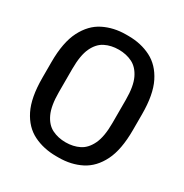

<svg xmlns="http://www.w3.org/2000/svg" viewBox="-164 -826 927 966"><g transform="rotate(30 300.0 -343.0)"><path d="M294 10Q221 10 162.5 -19Q104 -48 70.5 -115Q37 -182 37 -297V-389Q37 -503 71.5 -570.5Q106 -638 164 -667Q222 -696 293 -696H307Q380 -696 438 -666.5Q496 -637 529.5 -570Q563 -503 563 -389V-297Q563 -183 529.5 -116Q496 -49 438.5 -19.5Q381 10 308 10ZM300 -74Q344 -74 379 -91.5Q414 -109 435 -153Q456 -197 456 -276V-411Q456 -490 435 -533.5Q414 -577 379 -594.5Q344 -612 300 -612Q256 -612 221 -594.5Q186 -577 165.5 -533.5Q145 -490 145 -411V-276Q145 -197 165.5 -153Q186 -109 221 -91.5Q256 -74 300 -74Z"/></g></svg>

Font: Chivo Mono
Style: Regular
Weight: 400
Monospace: yes
Designer: Hector Gatti
Foundry: Omnibus-Type
Version: Version 1.008; ttfautohint (v1.8.4.7-5d5b)